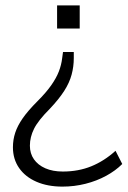

<svg xmlns="http://www.w3.org/2000/svg" viewBox="-20 -505 476 713"><path d="M212 188Q157 188 115.5 170Q74 152 51 119Q28 86 28 42Q28 14 36.5 -12Q45 -38 64.5 -66Q84 -94 119 -129Q151 -161 170 -188Q189 -215 198.5 -239.5Q208 -264 211 -290L214 -312H254V-289Q254 -258 246 -228Q238 -198 218.5 -167.5Q199 -137 165 -101Q122 -58 106.5 -27Q91 4 91 36Q91 65 106 86.5Q121 108 148.5 120Q176 132 213 132Q271 132 319 112.5Q367 93 409 55L434 104Q409 129 374 148Q339 167 297.5 177.5Q256 188 212 188ZM192 -399V-485H276V-399Z"/></svg>

Font: Nunito Sans 12pt ExtraLight 12pt Light
Style: Regular
Weight: 300
Version: Version 3.101;gftools[0.9.27]